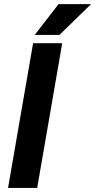

<svg xmlns="http://www.w3.org/2000/svg" viewBox="-20 -923 467 943"><path d="M150.4 -751.5H272L427.2 -902.8H267.6ZM285.6 -710.9H142.6L19.5 0H162.6Z"/></svg>

Font: Roboto
Style: Bold Italic
Weight: 700
Italic angle: -12°
Designer: Google
Version: Version 2.137; 2017